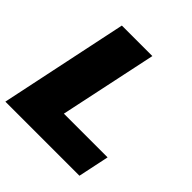

<svg xmlns="http://www.w3.org/2000/svg" viewBox="-202 -879 1028 1028"><g transform="rotate(45 312.5 -364.5)"><path d="M-10 0 143 -729H374L257 -176H588L551 0Z"/></g></svg>

Font: Hubot Sans Condensed ExtraLight Black
Style: Italic
Weight: 900
Italic angle: -12.0243°
Version: Version 2.000